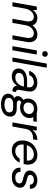

<svg xmlns="http://www.w3.org/2000/svg" viewBox="1438 -2198 992 3909"><g transform="rotate(90 1934.5 -244.0)"><path d="M26 0 113 -496H188L181 -415Q210 -458 253 -483Q296 -508 346 -508Q401 -508 441 -483Q481 -458 496 -407Q528 -454 577.5 -481Q627 -508 679 -508Q743 -508 777.5 -483Q812 -458 826 -422Q840 -386 840 -351Q840 -323 834 -290L783 0H699L748 -281Q750 -295 751.5 -307.5Q753 -320 753 -331Q753 -384 728 -410Q703 -436 659 -436Q622 -436 587.5 -416Q553 -396 528.5 -360Q504 -324 495 -275L446 0H363L412 -281Q414 -294 415 -306Q416 -318 416 -328Q416 -382 391.5 -409Q367 -436 322 -436Q286 -436 251 -415Q216 -394 190.5 -354.5Q165 -315 155 -257L110 0Z M920 0 1007 -496H1091L1004 0ZM1079 -606Q1054 -606 1037.5 -622Q1021 -638 1021 -663Q1021 -688 1037.5 -704Q1054 -720 1079 -720Q1103 -720 1120 -704Q1137 -688 1137 -663Q1137 -638 1120 -622Q1103 -606 1079 -606Z M1151 0 1275 -700H1359L1235 0Z M1535 12Q1490 12 1454 -3Q1418 -18 1396.5 -47.5Q1375 -77 1375 -121Q1375 -182 1409.5 -221.5Q1444 -261 1500.5 -280Q1557 -299 1622 -299H1755Q1757 -312 1758 -321.5Q1759 -331 1759 -339Q1759 -387 1731 -412Q1703 -437 1655 -437Q1609 -437 1568 -414Q1527 -391 1509 -341H1422Q1439 -397 1476 -434Q1513 -471 1562.5 -489.5Q1612 -508 1666 -508Q1719 -508 1759 -491Q1799 -474 1821.5 -439.5Q1844 -405 1844 -352Q1844 -338 1843 -328.5Q1842 -319 1840 -305L1813 -153Q1811 -142 1810 -133Q1809 -124 1809 -116Q1809 -97 1818.5 -85.5Q1828 -74 1854 -74L1841 0Q1788 0 1759 -23Q1730 -46 1726 -95Q1710 -69 1684 -44Q1658 -19 1621 -3.5Q1584 12 1535 12ZM1560 -59Q1610 -59 1648.5 -85Q1687 -111 1711.5 -151Q1736 -191 1743 -234H1617Q1578 -234 1543.5 -224Q1509 -214 1487 -191.5Q1465 -169 1465 -131Q1465 -93 1492.5 -76Q1520 -59 1560 -59Z M2097 232Q2043 232 1995 216Q1947 200 1917.5 168Q1888 136 1888 88Q1888 47 1912 13Q1936 -21 1979 -37Q1958 -48 1947.5 -68Q1937 -88 1937 -109Q1937 -147 1960 -177Q1983 -207 2015 -224Q1999 -246 1992 -272.5Q1985 -299 1988 -332Q1993 -387 2021.5 -426.5Q2050 -466 2096.5 -487Q2143 -508 2200 -508Q2242 -508 2278 -496H2462L2450 -425H2364Q2375 -405 2379.5 -381.5Q2384 -358 2382 -332Q2377 -275 2347 -236Q2317 -197 2270.5 -176.5Q2224 -156 2169 -156Q2141 -156 2116.5 -162Q2092 -168 2072 -179Q2052 -176 2038.5 -164Q2025 -152 2025 -133Q2025 -89 2098 -89H2186Q2260 -89 2307 -56.5Q2354 -24 2354 41Q2354 101 2322 143.5Q2290 186 2232.5 209Q2175 232 2097 232ZM2107 162Q2151 162 2188 151.5Q2225 141 2247 118Q2269 95 2269 58Q2269 25 2246 5Q2223 -15 2178 -15H2093Q2042 -15 2007 8Q1972 31 1972 79Q1972 121 2012 141.5Q2052 162 2107 162ZM2173 -226Q2225 -226 2261 -256Q2297 -286 2301 -332Q2305 -378 2274.5 -408Q2244 -438 2192 -438Q2140 -438 2106 -408Q2072 -378 2068 -332Q2064 -286 2091.5 -256Q2119 -226 2173 -226Z M2473 0 2560 -496H2637L2628 -408Q2660 -454 2712.5 -481Q2765 -508 2832 -508L2817 -420H2794Q2734 -420 2695 -400.5Q2656 -381 2634 -346.5Q2612 -312 2604 -267L2557 0Z M3043 12Q2951 12 2895.5 -45Q2840 -102 2840 -198Q2840 -273 2865.5 -331Q2891 -389 2933.5 -428.5Q2976 -468 3028 -488Q3080 -508 3134 -508Q3207 -508 3250.5 -479.5Q3294 -451 3313.5 -407.5Q3333 -364 3333 -319Q3333 -299 3328.5 -273.5Q3324 -248 3320 -229H2924Q2923 -221 2922.5 -213.5Q2922 -206 2922 -199Q2922 -128 2962 -93.5Q3002 -59 3056 -59Q3108 -59 3147.5 -83.5Q3187 -108 3209 -148H3292Q3272 -102 3235.5 -66Q3199 -30 3150.5 -9Q3102 12 3043 12ZM2937 -294H3249Q3250 -300 3250.5 -305.5Q3251 -311 3251 -316Q3251 -373 3216 -405Q3181 -437 3123 -437Q3063 -437 3010 -400.5Q2957 -364 2937 -294Z M3585 12Q3523 12 3479 -9.5Q3435 -31 3413 -70.5Q3391 -110 3395 -164H3480Q3478 -122 3505 -90.5Q3532 -59 3597 -59Q3650 -59 3682 -82.5Q3714 -106 3714 -148Q3714 -181 3684.5 -196Q3655 -211 3606 -221Q3587 -225 3569 -231Q3551 -237 3534 -244Q3499 -258 3475.5 -284Q3452 -310 3452 -350Q3452 -395 3478.5 -431Q3505 -467 3550.5 -487.5Q3596 -508 3653 -508Q3732 -508 3779.5 -468.5Q3827 -429 3823 -356H3739Q3741 -393 3715.5 -415Q3690 -437 3644 -437Q3598 -437 3568.5 -415.5Q3539 -394 3539 -363Q3539 -333 3567.5 -318Q3596 -303 3644 -292Q3679 -285 3715.5 -271Q3752 -257 3777 -230.5Q3802 -204 3802 -159Q3802 -109 3775 -70Q3748 -31 3699.5 -9.5Q3651 12 3585 12Z"/></g></svg>

Font: Rethink Sans
Style: Italic
Weight: 400
Italic angle: -10°
Designer: The Rethink Sans project authors (Hans Thiessen). DM Sans designed by Colophon Foundry.
Foundry: Rethink Communications LLC
Version: Version 1.001